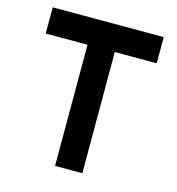

<svg xmlns="http://www.w3.org/2000/svg" viewBox="-105 -790 812 881"><g transform="rotate(15 301.0 -350.0)"><path d="M236 0V-575.6H37.4V-700H564.8V-575.6H365.6V0Z"/></g></svg>

Font: Overpass
Style: Regular
Weight: 400
Designer: Delve Withrington, Dave Bailey, Thomas Jockin
Foundry: Delve Fonts LLC
Version: Version 4.000